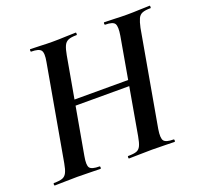

<svg xmlns="http://www.w3.org/2000/svg" viewBox="-111 -752 927 879"><g transform="rotate(-20 352.0 -312.5)"><path d="M13 0Q10 0 10 -6Q10 -12 13 -12Q40 -12 54 -17Q68 -22 75.5 -37Q83 -52 88 -81L170 -544Q178 -586 168 -599.5Q158 -613 120 -613Q118 -613 118 -619Q118 -625 120 -625Q143 -625 170.5 -623.5Q198 -622 229 -622Q261 -622 290.5 -623.5Q320 -625 342 -625Q344 -625 344 -619Q344 -613 342 -613Q315 -613 301 -607Q287 -601 280 -585.5Q273 -570 268 -542L186 -81Q178 -38 187.5 -25Q197 -12 235 -12Q238 -12 238 -6Q238 0 235 0Q213 0 184 -1Q155 -2 122 -2Q91 -2 63 -1Q35 0 13 0ZM164 -311 167 -339H550L547 -311ZM374 0Q372 0 372 -6Q372 -12 374 -12Q402 -12 415.5 -17Q429 -22 436 -37Q443 -52 448 -81L529 -542Q536 -584 527.5 -598.5Q519 -613 481 -613Q478 -613 478 -619Q478 -625 481 -625Q503 -625 531.5 -623.5Q560 -622 591 -622Q622 -622 651 -623.5Q680 -625 702 -625Q704 -625 704 -619Q704 -613 702 -613Q676 -613 662 -607.5Q648 -602 641 -587Q634 -572 628 -544L546 -81Q539 -38 549 -25Q559 -12 596 -12Q599 -12 599 -6Q599 0 596 0Q577 0 548 -1Q519 -2 487 -2Q455 -2 426 -1Q397 0 374 0Z"/></g></svg>

Font: Cormorant
Style: Bold Italic
Weight: 700
Italic angle: -10°
Designer: Christian Thalmann (Catharsis Fonts)
Foundry: Catharsis Fonts
Version: Version 4.000